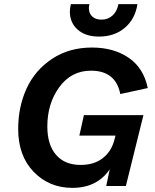

<svg xmlns="http://www.w3.org/2000/svg" viewBox="-20 -900 752 929"><path d="M459 -723Q394 -723 356 -756.5Q318 -790 318 -844Q318 -860 323 -880H413Q410 -871 410 -861Q410 -835 426.5 -820Q443 -805 471 -805Q502 -805 524 -824.5Q546 -844 553 -880H645Q634 -808 584 -765.5Q534 -723 459 -723ZM364 -244 386 -343H674L589 0H494L511 -81Q450 9 330 9Q218 9 143 -68.5Q68 -146 68 -276Q68 -383 108.5 -471.5Q149 -560 231.5 -615Q314 -670 425 -670Q530 -670 602.5 -620.5Q675 -571 695 -474L562 -445Q540 -558 420 -558Q325 -558 267 -478.5Q209 -399 209 -288Q209 -200 251 -151Q293 -102 370 -102Q434 -102 475.5 -133.5Q517 -165 532 -218L539 -244Z"/></svg>

Font: Elaine Sans SemiBold
Style: Italic
Weight: 600
Italic angle: -13°
Designer: Wei Huang
Foundry: Wei Huang
Version: Version 2.001;December 24, 2019;FontCreator 12.0.0.2547 64-b